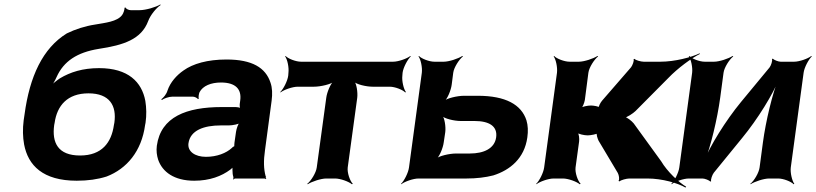

<svg xmlns="http://www.w3.org/2000/svg" viewBox="-20 -807 3690 868"><path d="M236 -459C268 -530 328 -570 426 -586C539 -603 619 -629 650 -712C660 -739 687 -772 706 -784L705 -787C686 -775 639 -761 611 -761H571C562 -761 549 -767 548 -773L543 -772C544 -766 538 -746 532 -739C510 -709 455 -704 410 -696C364 -689 321 -675 282 -656C173 -589 114 -461 91 -290L87 -263C82 -224 83 -187 89 -154C107 -59 174 10 327 10C377 10 421 4 462 -9C553 -44 620 -123 636 -242L638 -252C643 -287 642 -320 637 -351C621 -436 560 -499 428 -499C354 -499 298 -481 251 -453C236 -443 215 -426 207 -416L210 -414C218 -424 229 -443 236 -459ZM497 -252 495 -242C484 -163 441 -104 342 -104C242 -104 214 -162 225 -242L227 -252C238 -329 284 -385 380 -385C476 -385 508 -329 497 -252Z M1178 -128 1208 -352C1212 -383 1211 -410 1203 -433C1181 -501 1120 -538 1004 -538C918 -538 852 -519 809 -488C779 -467 750 -436 737 -397C733 -382 719 -365 709 -358L712 -355C721 -362 744 -370 759 -370H852C860 -370 872 -364 875 -359L879 -361C876 -366 879 -383 882 -390C897 -419 934 -434 979 -434C1045 -434 1073 -404 1066 -353L1064 -338C1063 -331 1064 -318 1067 -314L1069 -317C1066 -321 1052 -323 1043 -323H983C823 -323 707 -279 689 -148C686 -125 689 -104 695 -85C714 -30 767 10 858 10C929 10 982 -11 1021 -40C1026 -44 1033 -50 1035 -54L1032 -55C1030 -51 1031 -43 1031 -37C1031 -26 1032 -16 1035 -7C1036 -5 1035 1 1034 3L1035 5C1036 3 1041 0 1044 0H1176C1178 0 1181 2 1182 3L1184 1C1183 0 1181 -2 1181 -4C1181 -5 1183 -7 1183 -7L1181 -10C1172 -43 1171 -80 1178 -128ZM832 -159C840 -218 902 -240 978 -240H1014C1032 -240 1061 -246 1069 -253L1065 -256C1057 -249 1049 -225 1047 -211L1040 -162C1040 -159 1038 -145 1040 -143L1042 -146C1040 -148 1030 -141 1028 -138C1003 -115 961 -98 911 -98C862 -98 827 -122 832 -159Z M1799 -465 1800 -478C1803 -502 1823 -539 1837 -552L1835 -554C1820 -542 1781 -528 1757 -528H1341C1317 -528 1282 -542 1271 -554L1269 -552C1279 -539 1287 -502 1284 -478L1283 -465C1280 -441 1261 -404 1247 -391L1248 -389C1263 -401 1302 -415 1326 -415H1399C1429 -415 1477 -426 1491 -439L1489 -441C1474 -429 1458 -389 1455 -365L1412 -50C1409 -26 1386 11 1369 24L1371 26C1389 14 1431 0 1455 0H1495C1519 0 1557 14 1571 26L1575 24C1562 11 1549 -26 1552 -50L1595 -365C1598 -389 1592 -429 1581 -441L1579 -439C1589 -426 1635 -415 1665 -415H1742C1766 -415 1801 -401 1812 -389L1815 -391C1805 -404 1796 -441 1799 -465Z M2022 -424 2029 -478C2032 -502 2056 -539 2073 -552L2070 -554C2052 -542 2010 -528 1986 -528H1944C1920 -528 1885 -542 1874 -554L1872 -552C1882 -539 1890 -502 1887 -478L1829 -50C1826 -26 1807 11 1793 24L1794 26C1809 14 1848 0 1872 0H2089C2134 0 2175 -5 2210 -14C2286 -38 2351 -91 2364 -186C2368 -214 2367 -240 2360 -263C2337 -334 2266 -374 2140 -374H2078C2048 -374 2000 -363 1986 -350L1988 -348C2003 -360 2019 -400 2022 -424ZM2223 -186C2216 -136 2168 -113 2104 -113H2042C2012 -113 1964 -102 1950 -89L1952 -87C1967 -99 1983 -139 1986 -163L1993 -210C1996 -234 1990 -274 1979 -286L1977 -284C1987 -271 2033 -260 2063 -260H2125C2191 -260 2230 -237 2223 -186Z M2686 -171 2773 -25C2778 -16 2782 5 2776 11L2781 13C2786 7 2813 0 2825 0H2907C2974 0 3045 21 3079 41L3082 37C3049 18 2996 -32 2969 -78L2845 -249C2837 -259 2813 -279 2802 -279V-275C2813 -275 2843 -295 2853 -305L3002 -455C3043 -498 3107 -545 3144 -563L3143 -566C3106 -548 3031 -528 2965 -528H2890C2878 -528 2852 -535 2849 -541L2844 -539C2848 -533 2839 -511 2833 -503L2702 -352C2695 -344 2684 -324 2687 -318L2692 -320C2689 -326 2662 -330 2652 -330C2637 -330 2612 -325 2605 -319L2607 -316C2614 -322 2622 -343 2624 -355L2640 -478C2643 -502 2667 -539 2684 -552L2681 -554C2663 -542 2621 -528 2597 -528H2555C2531 -528 2496 -542 2485 -554L2483 -552C2493 -539 2501 -502 2498 -478L2440 -50C2437 -26 2418 11 2404 24L2405 26C2420 14 2459 0 2483 0H2525C2549 0 2587 14 2601 26L2605 24C2592 11 2579 -26 2582 -50L2598 -167C2600 -180 2597 -203 2591 -210L2588 -208C2594 -201 2621 -195 2637 -195C2648 -195 2679 -200 2685 -206L2679 -208C2674 -202 2682 -179 2686 -171Z M3459 -502 3330 -346C3260 -261 3189 -146 3161 -75L3165 -74C3193 -145 3223 -269 3236 -366L3251 -478C3254 -502 3278 -539 3295 -552L3292 -554C3274 -542 3232 -528 3208 -528H3166C3142 -528 3107 -542 3096 -554L3094 -552C3104 -539 3112 -502 3109 -478L3051 -50C3048 -26 3029 11 3015 24L3016 26C3031 14 3070 0 3094 0H3156C3166 0 3187 8 3191 14L3195 12C3192 6 3200 -17 3207 -26L3335 -183C3405 -268 3476 -383 3503 -453L3500 -454C3472 -384 3442 -260 3429 -163L3414 -50C3411 -26 3389 11 3372 24L3373 26C3391 14 3433 0 3457 0H3498C3522 0 3557 14 3568 26L3571 24C3561 11 3552 -26 3555 -50L3613 -478C3616 -502 3636 -539 3650 -552L3648 -554C3633 -542 3594 -528 3570 -528H3509C3499 -528 3478 -536 3474 -542L3470 -540C3473 -533 3466 -511 3459 -502Z"/></svg>

Font: Asimov
Style: EdgeWideIt
Weight: 500
Designer: Google
Version: Version 2.000980: 2014